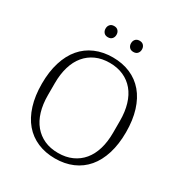

<svg xmlns="http://www.w3.org/2000/svg" viewBox="-203 -1029 1125 1189"><g transform="rotate(30 360.0 -435.0)"><path d="M360 -27Q415 -27 458.5 -46.5Q502 -66 532 -102Q562 -138 577.5 -189.5Q593 -241 593 -306V-392Q593 -456 577.5 -508Q562 -560 532 -596Q502 -632 458.5 -651.5Q415 -671 360 -671Q304 -671 261 -651.5Q218 -632 188 -596Q158 -560 142.5 -508Q127 -456 127 -392V-306Q127 -241 142.5 -189.5Q158 -138 188 -102Q218 -66 261 -46.5Q304 -27 360 -27ZM360 12Q291 12 235 -12Q179 -36 140 -82Q101 -128 80 -195.5Q59 -263 59 -349Q59 -435 80 -502.5Q101 -570 140 -616Q179 -662 235 -686Q291 -710 360 -710Q429 -710 485 -686Q541 -662 580 -616Q619 -570 640 -502.5Q661 -435 661 -349Q661 -263 640 -195.5Q619 -128 580 -82Q541 -36 485 -12Q429 12 360 12ZM269 -802Q250 -802 240 -813.5Q230 -825 230 -841V-843Q230 -859 240 -870.5Q250 -882 269 -882Q288 -882 298 -870.5Q308 -859 308 -843V-841Q308 -825 298 -813.5Q288 -802 269 -802ZM451 -802Q432 -802 422 -813.5Q412 -825 412 -841V-843Q412 -859 422 -870.5Q432 -882 451 -882Q470 -882 480 -870.5Q490 -859 490 -843V-841Q490 -825 480 -813.5Q470 -802 451 -802Z"/></g></svg>

Font: IBM Plex Serif Light
Style: Regular
Weight: 300
Designer: Mike Abbink, Paul van der Laan, Pieter van Rosmalen
Foundry: Bold Monday
Version: Version 3.001